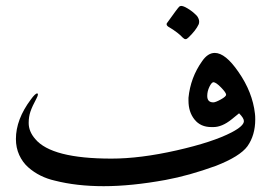

<svg xmlns="http://www.w3.org/2000/svg" viewBox="-20 -638 934 660"><path d="M108.4 -316.9Q110.4 -315.4 110.4 -313.5Q110.4 -309.1 105.5 -299.8Q90.8 -272.5 84.7 -254.6Q78.6 -236.8 78.6 -215.3Q78.6 -186 101.1 -160.2Q157.2 -92.8 362.8 -92.8Q462.4 -92.8 587.2 -121.1Q711.9 -149.4 776.4 -183.1Q818.4 -205.1 818.4 -221.7Q818.4 -231.9 801.8 -248.5L775.9 -227.5Q743.2 -201.2 713.4 -201.2H706.5Q669.4 -201.2 648.7 -227.1Q627.9 -252.9 627.9 -292V-301.8Q634.8 -371.6 674.8 -427.7Q694.3 -456.1 718.3 -456.1Q754.9 -456.1 799.8 -390.6Q848.1 -321.3 856.4 -247.1Q857.4 -240.2 857.4 -227.5Q857.4 -173.3 830.6 -135.3Q804.7 -100.1 722.2 -67.9Q629.4 -34.2 549.3 -19.5Q431.6 2 336.4 2Q243.2 2 168.5 -17.1Q142.6 -22.9 119.4 -34.4Q96.2 -45.9 76.9 -63Q57.6 -80.1 46.1 -105.2Q34.7 -130.4 34.7 -160.2Q34.7 -227.5 85.9 -295.9Q101.1 -316.9 107.9 -316.9ZM713.4 -286.1Q720.7 -286.1 739 -296.1Q757.3 -306.2 757.3 -312.5Q757.3 -319.3 740 -337.2Q722.7 -355 713.4 -355.5Q707 -354.5 699.7 -339.4Q692.4 -324.2 692.4 -308.1Q692.4 -286.1 713.4 -286.1ZM663.1 -554.7Q653.3 -533.2 627 -508.3Q622.1 -503.4 617.7 -503.4Q613.3 -503.4 606.9 -509.8Q592.8 -525.4 563 -543.5Q552.7 -548.8 552.7 -554.7Q552.7 -556.6 553.2 -557.6Q589.8 -608.9 595.7 -614.7Q597.7 -617.2 603 -617.7Q613.3 -617.7 636.2 -601.6Q642.1 -597.2 643.3 -596.2Q644.5 -595.2 650.1 -590.1Q655.8 -585 658 -582Q660.2 -579.1 662.4 -574Q664.6 -568.8 664.6 -564Q664.6 -558.6 663.1 -554.7Z"/></svg>

Font: Noon
Style: Regular
Weight: 400
Designer: Mohammad Saleh Souzanchi
Foundry: Farsi Font Store
Version: Version 0.09